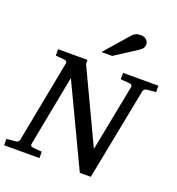

<svg xmlns="http://www.w3.org/2000/svg" viewBox="-175 -1056 1091 1185"><g transform="rotate(20 370.5 -463.5)"><path d="M698.2 -624Q688.5 -623 681.9 -618.4Q675.3 -613.8 672.9 -604L555.2 0H482.9L231 -530.8L142.1 -65.9Q140.6 -58.6 144.5 -53.2Q148.4 -47.9 162.1 -46.9L217.8 -42V0H-14.2V-42L43 -46.9Q63.5 -48.3 67.9 -65.9L170.9 -604Q172.4 -612.3 168.5 -617.7Q164.6 -623 151.9 -624L96.2 -628.9V-670.9H289.1V-645L514.2 -168L599.1 -604Q600.6 -612.3 596.7 -617.7Q592.8 -623 580.1 -624L522.9 -628.9V-670.9H754.9V-628.9ZM597.7 -884.3Q597.7 -870.1 591.3 -860.6Q585 -851.1 573.7 -843.3L423.8 -746.1H353.5L489.7 -902.3Q494.6 -908.2 500 -912.6Q505.4 -917 512 -920.4Q518.6 -923.8 527.1 -925.5Q535.6 -927.2 546.9 -927.2Q560.1 -927.2 569.6 -923.3Q579.1 -919.4 585.2 -913.3Q591.3 -907.2 594.5 -899.4Q597.7 -891.6 597.7 -884.3Z"/></g></svg>

Font: Charis SIL Eur
Style: Italic
Weight: 400
Italic angle: -11°
Foundry: SIL International
Version: Version 5.000